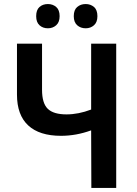

<svg xmlns="http://www.w3.org/2000/svg" viewBox="-20 -930 679 950"><path d="M432 0 431 -285Q357 -258 282 -258Q175 -258 119.5 -309.5Q64 -361 64 -462V-714H188V-486Q188 -419 216.5 -391.5Q245 -364 309 -364Q368 -364 431 -388V-714H555V0ZM159 -850Q159 -881 175.5 -895.5Q192 -910 217 -910Q241 -910 258 -895.5Q275 -881 275 -850Q275 -820 258 -805Q241 -790 217 -790Q192 -790 175.5 -805Q159 -820 159 -850ZM345 -850Q345 -881 362 -895.5Q379 -910 404 -910Q428 -910 445 -895.5Q462 -881 462 -850Q462 -820 445 -805Q428 -790 404 -790Q379 -790 362 -805Q345 -820 345 -850Z"/></svg>

Font: Noto Sans SemiCondensed SemiBold
Style: Regular
Weight: 600
Width: 4
Designer: Monotype Design Team
Foundry: Monotype Imaging Inc.
Version: Version 2.013; ttfautohint (v1.8.4.7-5d5b)